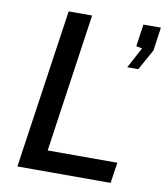

<svg xmlns="http://www.w3.org/2000/svg" viewBox="-82 -791 743 859"><g transform="rotate(10 290.0 -361.5)"><path d="M55 0 160.5 -723H267L176 -94H492.5L478.5 0ZM462 -522.5 512.5 -617 485.5 -622 500 -723H579.5L564.5 -617L512 -522.5Z"/></g></svg>

Font: Public Sans Medium
Style: Italic
Weight: 500
Italic angle: -8°
Designer: The Public Sans project authors (U.S. Web Design System). Libre Franklin designed by Pablo Impallari and Rodrigo Fuenzal
Version: Version 1.007; ttfautohint (v1.8.1) -l 8 -r 50 -G 200 -x 14 